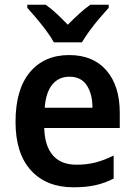

<svg xmlns="http://www.w3.org/2000/svg" viewBox="-20 -786 572 816"><path d="M274 -552Q376 -552 432.5 -486.5Q489 -421 489 -307V-242H168Q170 -166 204.5 -126Q239 -86 305 -86Q349 -86 386 -95.5Q423 -105 463 -125V-27Q426 -8 386 1Q346 10 292 10Q177 10 111.5 -62Q46 -134 46 -268Q46 -406 107 -479Q168 -552 274 -552ZM275 -460Q230 -460 202.5 -427Q175 -394 170 -328H373Q373 -386 349 -423Q325 -460 275 -460ZM209 -606Q197 -628 177 -655Q157 -682 135 -708Q113 -734 96 -753V-766H174Q197 -750 220.5 -728Q244 -706 268 -681Q294 -707 316.5 -727.5Q339 -748 364 -766H442V-753Q425 -734 403 -708.5Q381 -683 361 -655.5Q341 -628 328 -606Z"/></svg>

Font: Noto Sans Hebrew SemiCondensed SemiBold
Style: Regular
Weight: 600
Width: 4
Designer: Monotype Design Team
Foundry: Monotype Imaging Inc.
Version: Version 2.004; ttfautohint (v1.8.4.7-5d5b)